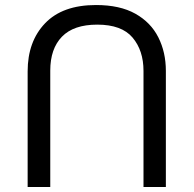

<svg xmlns="http://www.w3.org/2000/svg" viewBox="-20 -734 771 764"><path d="M640 -452Q640 -526 610 -585.5Q580 -645 518.5 -679.5Q457 -714 362 -714Q229 -714 159.5 -641.5Q90 -569 90 -450V10H180V-453Q180 -540 226.5 -588Q273 -636 367 -636Q464 -636 507.5 -584.5Q551 -533 551 -452V10H640Z"/></svg>

Font: oriya25
Style: Book
Weight: 400
Designer: Jelle Bosma - Monotype Design Team
Foundry: Monotype Imaging Inc.
Version: Version 2.003